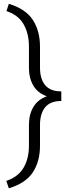

<svg xmlns="http://www.w3.org/2000/svg" viewBox="-20 -800 380 1017"><path d="M13.2 158.2Q75.2 137.7 104.2 89.4Q133.3 41 133.3 -28.3V-138.7Q133.3 -193.4 156.5 -232.9Q179.7 -272.5 228 -290Q179.7 -307.1 156.5 -346.7Q133.3 -386.2 133.3 -441.4V-552.7Q133.3 -623 104.7 -672.1Q76.2 -721.2 14.2 -741.2L26.9 -779.8Q115.7 -752.9 153.8 -694.6Q191.9 -636.2 191.9 -552.7V-441.4Q191.9 -381.8 219.2 -348.9Q246.6 -315.9 304.7 -315.9V-265.1Q246.6 -265.1 219.2 -231.7Q191.9 -198.2 191.9 -138.7V-28.3Q191.9 54.7 154.1 112.5Q116.2 170.4 26.9 197.3Z"/></svg>

Font: TypoPRO Roboto Slab
Style: Light
Weight: 300
Designer: Google
Version: Version 1.100263; 2013; ttfautohint (v0.94.20-1c74) -l 8 -r 